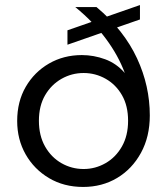

<svg xmlns="http://www.w3.org/2000/svg" viewBox="-20 -728 662 760"><path d="M309 12Q233 12 174 -23Q115 -58 81.5 -117Q48 -176 48 -249Q48 -326 82 -384.5Q116 -443 174 -476.5Q232 -510 304 -510Q351 -510 396 -493.5Q441 -477 474 -439Q461 -474 442.5 -507.5Q424 -541 400 -573.5Q376 -606 346 -637.5Q316 -669 278 -700H362Q417 -654 457 -603Q497 -552 522.5 -497Q548 -442 560.5 -385.5Q573 -329 573 -271Q573 -187 538 -123Q503 -59 443.5 -23.5Q384 12 309 12ZM311 -59Q357 -59 397.5 -82Q438 -105 462.5 -148Q487 -191 487 -250Q487 -309 463 -351Q439 -393 398.5 -416Q358 -439 311 -439Q264 -439 223.5 -416Q183 -393 158.5 -351Q134 -309 134 -250Q134 -191 158.5 -148Q183 -105 223.5 -82Q264 -59 311 -59ZM247 -551V-608L534 -708V-651Z"/></svg>

Font: DVN - DM Sans
Style: Regular
Weight: 400
Designer: Colophon Foundry, Jonny Pinhorn
Foundry: Colophon Foundry
Version: Version 4.004;gftools[0.9.30]